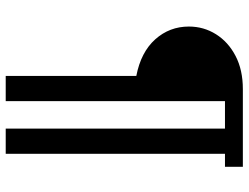

<svg xmlns="http://www.w3.org/2000/svg" viewBox="-119 -589 870 672"><g transform="rotate(90 316.0 -253.0)"><path d="M245.7 162V-295.1Q162.4 -311.3 117.6 -361.4Q72.9 -411.5 72.9 -479Q72.9 -531 99.9 -574Q126.9 -617 175.9 -642.5Q224.9 -668 291.9 -668H563.7V-605.4H518.3V162H430.1V-605.4H333.9V162Z"/></g></svg>

Font: Atkinson Hyperlegible Mono ExtraLight
Style: Regular
Weight: 200
Monospace: yes
Designer: Elliott Scott, Megan Eiswerth, Linus Boman, Theodore Petrosky, Letters from Sweden
Foundry: Applied Design Works, Letters from Sweden
Version: Version 2.001